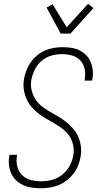

<svg xmlns="http://www.w3.org/2000/svg" viewBox="-20 -994 540 1022"><path d="M196 8Q172 8 148.5 4.5Q125 1 104 -8.5Q83 -18 66.5 -33.5Q50 -49 40.5 -69.5Q31 -90 28 -113.5Q25 -137 29 -161L31 -170H71L70 -163Q65 -135 72 -107.5Q79 -80 98 -61.5Q117 -43 144 -36Q171 -29 200 -29Q228 -29 257 -36.5Q286 -44 310.5 -63.5Q335 -83 350 -110Q365 -137 370 -166Q375 -194 369.5 -220.5Q364 -247 350 -268.5Q336 -290 315.5 -306Q295 -322 272.5 -335.5Q250 -349 227.5 -361.5Q205 -374 184.5 -390Q164 -406 147.5 -425.5Q131 -445 120.5 -469Q110 -493 106.5 -520Q103 -547 108 -575Q112 -598 121 -620.5Q130 -643 144.5 -663.5Q159 -684 178.5 -700Q198 -716 220 -725.5Q242 -735 266 -739Q290 -743 313 -743Q337 -743 360 -739.5Q383 -736 403 -726Q423 -716 438.5 -700.5Q454 -685 462.5 -664.5Q471 -644 473.5 -620.5Q476 -597 472 -574L470 -565H430L431 -572Q436 -600 430.5 -626.5Q425 -653 407.5 -672Q390 -691 364 -698.5Q338 -706 310 -706Q282 -706 253.5 -698Q225 -690 202 -670.5Q179 -651 165.5 -624Q152 -597 147 -570Q142 -542 148 -515.5Q154 -489 167.5 -467Q181 -445 201.5 -429Q222 -413 244.5 -400Q267 -387 289.5 -374Q312 -361 332 -345Q352 -329 369 -309.5Q386 -290 396.5 -266Q407 -242 410.5 -215Q414 -188 409 -160Q405 -137 396 -113.5Q387 -90 371.5 -70Q356 -50 335.5 -34Q315 -18 291.5 -8.5Q268 1 244 4.5Q220 8 196 8ZM303 -815 228 -954 260 -971 335 -849 449 -974 477 -951 355 -815Z"/></svg>

Font: Iosevka Term Curly Extralight
Style: Italic
Weight: 200
Italic angle: -9°
Designer: Belleve Invis
Foundry: Belleve Invis
Version: Version 32.3.0